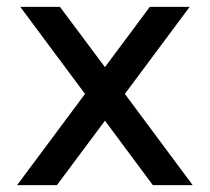

<svg xmlns="http://www.w3.org/2000/svg" viewBox="-20 -540 612 560"><path d="M533.2 -520 344.2 -266.1 542 0H425.8L286.1 -188L146 0H29.8L228 -266.1L39.1 -520H154.8L286.1 -344.2L417 -520Z"/></svg>

Font: Aldrich
Style: Regular
Weight: 400
Designer: Matthew Desmond
Foundry: Matthew Desmond
Version: Version 1.002 2011